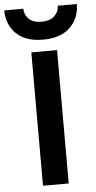

<svg xmlns="http://www.w3.org/2000/svg" viewBox="-99 -967 504 1004"><g transform="rotate(-5 153.5 -465.5)"><path d="M153 -761Q59 -761 11 -809.5Q-37 -858 -37 -931H63Q63 -900 85.5 -877.5Q108 -855 153 -855Q197 -855 220.5 -877.5Q244 -900 244 -931H344Q344 -858 295 -809.5Q246 -761 153 -761ZM85 -700H220V0H85Z"/></g></svg>

Font: OVRPSS Recut ExtraBold
Style: Regular
Weight: 800
Designer: Giant Group
Foundry: Giant Group
Version: Version 1.001;hotconv 1.0.109;makeotfexe 2.5.65596